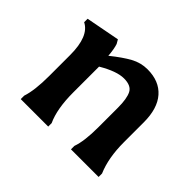

<svg xmlns="http://www.w3.org/2000/svg" viewBox="-111 -682 865 865"><g transform="rotate(45 321.5 -250.0)"><path d="M401 -499Q476 -499 517 -452.5Q558 -406 558 -318V-191Q558 -92 588 -22V0H412V-22Q429 -69 429 -157V-282Q429 -340 415 -367.5Q401 -395 355 -395Q309 -395 238 -353V-189Q238 -84 267 -22V0H92V-22Q109 -73 109 -164V-298Q109 -417 49 -447V-469L211 -500L222 -481Q230 -457 233 -417Q284 -458 321.5 -478.5Q359 -499 401 -499Z"/></g></svg>

Font: Asul
Style: Bold
Weight: 700
Designer: Mariela Monsalve
Foundry: Mariela Monsalve
Version: Version 1.002